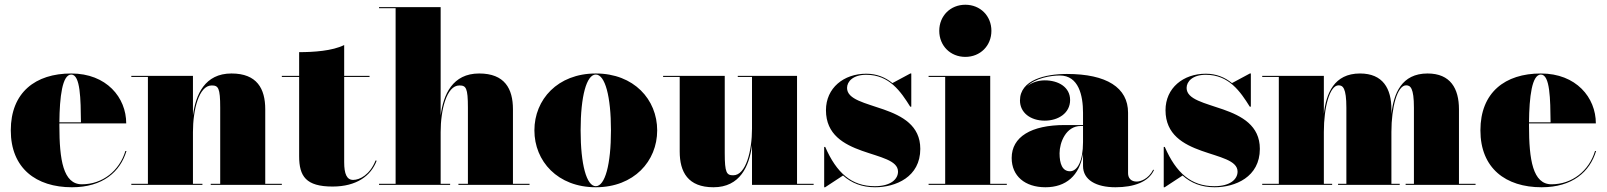

<svg xmlns="http://www.w3.org/2000/svg" viewBox="-20 -780 6778 810"><path d="M513.5 -143H509C484 -59.5 412.5 -2.5 325.5 -2.5C246.5 -2.5 230.5 -106 230.5 -250C230.5 -253 230.5 -256.5 230.5 -259.5H512.5C512.5 -368.5 429.5 -470 280.5 -470C129.5 -470 25.5 -390 25.5 -230C25.5 -70 132.5 10 283.5 10C414.5 10 487.5 -56 513.5 -143ZM280.5 -465.5C319.5 -465.5 320.5 -361 321.5 -264H230.5C231.5 -372 243 -465.5 280.5 -465.5Z M534 -4.5V0H834V-4.5H794V-223C794 -315 818.5 -419.5 873 -419.5C901 -419.5 909 -409.5 909 -325.5V-4.5H869V0H1169V-4.5H1099V-319C1099 -406 1064 -470 956.5 -470C844 -470 805.5 -381 794 -293V-460H534V-455.5H604V-4.5Z M1569 -102 1564.5 -103C1540.5 -42.5 1497.5 -21 1470 -21C1443 -21 1432 -46 1432 -96V-455.5H1539V-460H1432V-590C1382 -565 1302 -560 1242 -560V-460H1169V-455.5H1242V-121C1242 -36 1271 7 1383 7C1484 7 1545 -38 1569 -102Z M1579 -4.5V0H1879V-4.5H1839V-223C1839 -315 1863.5 -419.5 1918 -419.5C1946 -419.5 1954 -409.5 1954 -325.5V-4.5H1914V0H2214V-4.5H2144V-319C2144 -406 2109 -470 2001.5 -470C1889 -470 1850.5 -381 1839 -293V-750H1579V-745.5H1649V-4.5Z M2234.5 -230C2234.5 -100 2332.5 10 2493.5 10C2654.5 10 2752.5 -100 2752.5 -230C2752.5 -360 2654.5 -470 2493.5 -470C2332.5 -470 2234.5 -360 2234.5 -230ZM2429.5 -230C2429.5 -374 2454.5 -465.5 2493.5 -465.5C2532.5 -465.5 2557.5 -374 2557.5 -230C2557.5 -86 2532.5 5.5 2493.5 5.5C2454.5 5.5 2429.5 -86 2429.5 -230Z M3037.5 -460H2777.5V-455.5H2847.5V-141C2847.5 -54 2882.5 10 2990 10C3102 10 3141 -79 3152.5 -167V0H3412.5V-4.5H3342.5V-460H3092.5V-455.5H3152.5V-237C3152.5 -145 3127.5 -40.5 3073.5 -40.5C3045.5 -40.5 3037.5 -50.5 3037.5 -134.5Z M3461 10 3536.5 -39.5C3572.5 -7.5 3616.5 10 3671.5 10C3758.5 10 3862.5 -33 3862.5 -152C3862.5 -350 3553.5 -311.5 3553.5 -409C3553.5 -436 3578.5 -464.5 3634.5 -464.5C3732 -464.5 3780 -394 3820 -330H3824.5V-470H3820.5L3745 -429.5C3716 -453 3680 -469 3634.5 -469C3539.5 -469 3464.5 -409 3464.5 -315C3464.5 -109 3768.5 -151 3768.5 -56C3768.5 -25 3739 5.5 3670.5 5.5C3572 5.5 3509 -51 3461.5 -160H3457V10Z M3942.5 -650C3942.5 -587 3989.5 -540 4052.5 -540C4115.5 -540 4162.5 -587 4162.5 -650C4162.5 -713 4115.5 -760 4052.5 -760C3989.5 -760 3942.5 -713 3942.5 -650ZM3897.5 -4.5V0H4227.5V-4.5H4157.5V-460H3897.5V-455.5H3967.5V-4.5Z M4472 -252.5C4330 -252.5 4248 -202.5 4248 -113.5C4248 -37.5 4304 10 4390.5 10C4477 10 4534 -39 4549 -131V-80C4549 -21 4604 10 4686 10C4764 10 4826 -12.5 4848.5 -63L4845 -64C4824.5 -24 4791 -14 4775.5 -14C4751 -14 4739 -29 4739 -49.5V-304.5C4739 -410.5 4648.5 -468 4481 -468C4390 -468 4283 -443 4283 -356C4283 -305 4327 -271 4387.5 -271C4445 -271 4494.5 -303 4494.5 -358C4494.5 -412 4446 -441 4387.5 -441C4358.5 -441 4332 -431.5 4313 -416C4348 -450.5 4412 -461.5 4451 -461.5C4531 -461.5 4549 -376.5 4549 -304.5V-252.5ZM4494 -57.5C4462 -57.5 4450 -88.5 4450 -133.5C4450 -178 4476.5 -248.5 4539.5 -248.5H4549V-180.5C4549 -99 4524.5 -57.5 4494 -57.5Z M4893.5 10 4969 -39.5C5005 -7.5 5049 10 5104 10C5191 10 5295 -33 5295 -152C5295 -350 4986 -311.5 4986 -409C4986 -436 5011 -464.5 5067 -464.5C5164.5 -464.5 5212.5 -394 5252.5 -330H5257V-470H5253L5177.5 -429.5C5148.5 -453 5112.5 -469 5067 -469C4972 -469 4897 -409 4897 -315C4897 -109 5201 -151 5201 -56C5201 -25 5171.5 5.5 5103 5.5C5004.5 5.5 4941.5 -51 4894 -160H4889.5V10Z M5305 -4.5V0H5600V-4.5H5565V-223C5565 -328.5 5590 -420 5627 -420C5645 -420 5660 -409.5 5660 -325.5V-4.5H5625V0H5885V-4.5H5850V-223C5850 -328.5 5875 -420 5912 -420C5930 -420 5945 -409.5 5945 -325.5V-4.5H5910V0H6205V-4.5H6135V-319C6135 -406 6099.5 -470 6002.5 -470C5892.5 -470 5859.5 -385 5850 -299V-319C5850 -406 5814.5 -470 5717.5 -470C5608 -470 5574.5 -385.5 5565 -299.5V-460H5305V-455.5H5375V-4.5Z M6713.5 -143H6709C6684 -59.5 6612.5 -2.5 6525.5 -2.5C6446.5 -2.5 6430.5 -106 6430.5 -250C6430.5 -253 6430.5 -256.5 6430.5 -259.5H6712.5C6712.5 -368.5 6629.5 -470 6480.5 -470C6329.5 -470 6225.5 -390 6225.5 -230C6225.5 -70 6332.5 10 6483.5 10C6614.5 10 6687.5 -56 6713.5 -143ZM6480.5 -465.5C6519.5 -465.5 6520.5 -361 6521.5 -264H6430.5C6431.5 -372 6443 -465.5 6480.5 -465.5Z"/></svg>

Font: Bodoni* 36pt Fatface
Style: Regular
Weight: 900
Version: Version 2.3